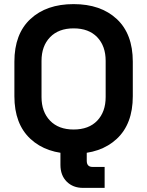

<svg xmlns="http://www.w3.org/2000/svg" viewBox="-20 -734 716 934"><path d="M50 -266V-434Q50 -569 128 -641.5Q206 -714 338 -714Q470 -714 548 -641.5Q626 -569 626 -434V-266Q626 -131 548 -58.5Q470 14 338 14Q206 14 128 -58.5Q50 -131 50 -266ZM494 -262V-438Q494 -510 453 -553Q412 -596 338 -596Q265 -596 223.5 -553Q182 -510 182 -438V-262Q182 -190 223.5 -147Q265 -104 338 -104Q412 -104 453 -147Q494 -190 494 -262ZM384 180Q335 180 304.5 149.5Q274 119 274 68V0H402V48Q402 78 430 78H489V180Z"/></svg>

Font: Space 7353
Style: Regular
Weight: 400
Designer: Christine Claussen + Ruben Lyon  (Space 7353)
Version: Version 1.000;FEAKit 1.0